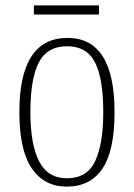

<svg xmlns="http://www.w3.org/2000/svg" viewBox="-20 -684 497 714"><path d="M228 10Q145 10 98.5 -57.5Q52 -125 52 -267Q52 -543 231 -543Q406 -543 406 -267Q406 -124 361 -57Q316 10 228 10ZM229 -21Q304 -21 334 -85Q364 -149 364 -267Q364 -391 333.5 -451.5Q303 -512 230 -512Q155 -512 124 -451Q93 -390 93 -267Q93 -147 125.5 -84Q158 -21 229 -21ZM106 -630V-664H348V-630Z"/></svg>

Font: Noto Serif Ethiopic Condensed ExtraLight
Style: Regular
Weight: 200
Width: 3
Designer: Monotype Design Team
Foundry: Monotype Imaging Inc.
Version: Version 2.102; ttfautohint (v1.8.4.7-5d5b)